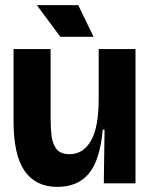

<svg xmlns="http://www.w3.org/2000/svg" viewBox="-20 -717 589 751"><path d="M204 14Q120 14 76.5 -48Q33 -110 33 -243V-525H178V-254Q178 -223 181 -190.5Q184 -158 199.5 -136Q215 -114 253 -114Q305 -114 335.5 -166Q366 -218 366 -330V-525H510V-245V0H386L389 -210H382Q371 -90 327.5 -38Q284 14 204 14ZM216 -573 124 -697H286L346 -573Z"/></svg>

Font: Bricolage Grotesque 48pt Bricolage Grotesque 48pt Regular
Style: Bold
Weight: 700
Designer: Mathieu Triay
Foundry: Atelier Triay
Version: Version 1.000; ttfautohint (v1.8.4.7-5d5b);gftools[0.9.32]